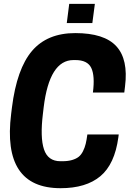

<svg xmlns="http://www.w3.org/2000/svg" viewBox="-20 -965 690 998"><path d="M473.1 -944.8 460 -845.2H327.1L339.8 -944.8ZM207 -407.2 203.1 -374Q188 -251 208.5 -189Q229 -127 293.9 -127H304.2Q333.5 -127 354.7 -133.3Q376 -139.6 389.2 -150.1Q402.3 -160.6 411.6 -179.4Q420.9 -198.2 425.5 -217.5Q430.2 -236.8 434.1 -266.1H597.2L595.2 -251Q576.2 -111.3 501.7 -49.1Q427.2 13.2 294.9 13.2Q-10.7 13.2 38.1 -374L42 -405.8Q67.4 -607.9 146.5 -700.4Q225.6 -793 371.1 -793Q522 -793 584.7 -724.6Q647.5 -656.2 629.9 -516.1L626 -483.9H462.9Q474.1 -571.3 454.3 -612.1Q434.6 -652.8 372.1 -652.8H361.8Q236.8 -652.8 207 -407.2Z"/></svg>

Font: Cooper Hewitt
Style: Bold Italic
Weight: 712
Designer: Village Type and Design LLC
Foundry: Cooper Hewitt Smithsonian Design Museum
Version: 1.000